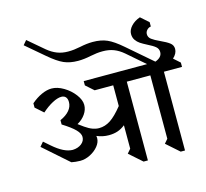

<svg xmlns="http://www.w3.org/2000/svg" viewBox="-163 -1440 1759 1639"><g transform="rotate(-15 716.0 -621.0)"><path d="M1272 -686V10H1234L1121 -90L1152 -126V-686H944V10H906L793 -90L824 -126V-333Q791 -307 756.5 -295.5Q722 -284 679 -284Q624 -284 573 -306Q575 -292 575 -287Q575 -250 547 -215.5Q519 -181 475 -158.5Q431 -136 386 -136Q369 -136 345 -138.5Q321 -141 309 -144L88 -339L120 -377L175 -329Q273 -243 349 -243Q396 -245 426.5 -269Q457 -293 457 -329Q457 -359 423 -394Q389 -429 312 -477V-515Q366 -539 394 -572.5Q422 -606 422 -646Q422 -675 408.5 -690.5Q395 -706 370 -706Q337 -706 290.5 -681.5Q244 -657 196 -614L126 -676V-714Q171 -753 218.5 -774.5Q266 -796 307 -796Q358 -796 413 -763.5Q468 -731 505 -682Q542 -633 542 -589Q542 -547 515.5 -508.5Q489 -470 444 -445Q480 -420 492 -410Q528 -385 557.5 -374.5Q587 -364 614 -364Q667 -364 715 -395.5Q763 -427 824 -503V-686H660L590 -748V-786H1150L993 -922Q952 -957 909 -973.5Q866 -990 812 -990Q782 -990 758.5 -987Q735 -984 703 -978Q642 -965 590 -965Q518 -965 464.5 -988.5Q411 -1012 335 -1077L174 -1214L206 -1252L347 -1132Q388 -1098 431.5 -1081Q475 -1064 528 -1064Q558 -1064 581.5 -1067Q605 -1070 637 -1076Q698 -1089 750 -1089Q823 -1089 876.5 -1065.5Q930 -1042 1005 -977L1224 -788Q1285 -810 1285 -857Q1285 -886 1263 -904.5Q1241 -923 1196 -945Q1159 -964 1137 -978.5Q1115 -993 1099.5 -1015.5Q1084 -1038 1084 -1069Q1084 -1105 1114.5 -1138Q1145 -1171 1194 -1188L1264 -1126V-1088Q1243 -1085 1228.5 -1069Q1214 -1053 1214 -1033Q1214 -1005 1238 -987Q1262 -969 1310 -947Q1361 -924 1388 -903.5Q1415 -883 1415 -850Q1415 -810 1376 -774L1432 -724V-686Z"/></g></svg>

Font: Inknut
Style: Antiqua
Weight: 400
Designer: Claus Eggers Srensen
Foundry: Claus Eggers Srensen
Version: Version 1.000; ttfautohint (v1.2) -l 7 -r 28 -G 50 -x 13 -D 